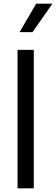

<svg xmlns="http://www.w3.org/2000/svg" viewBox="-20 -1020 304 1040"><path d="M176 -1000 86 -846H156L264 -1000ZM75 -750V0H163V-750Z"/></svg>

Font: Oakes
Style: Regular
Weight: 400
Designer: Samuel Oakes
Foundry: Samuel Oakes
Version: Version 1.003;PS 001.003;hotconv 1.0.88;makeotf.lib2.5.64775